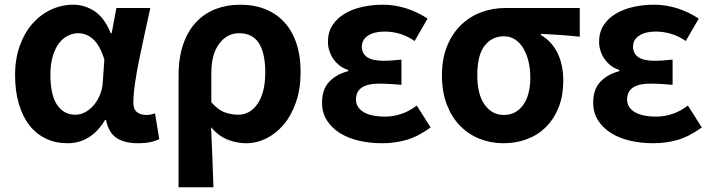

<svg xmlns="http://www.w3.org/2000/svg" viewBox="-20 -594 3022 815"><path d="M266 14Q216 14 175 -5.5Q134 -25 105 -62Q76 -99 60 -153Q44 -207 44 -275Q44 -345 64.5 -401Q85 -457 119 -495Q153 -533 197.5 -553.5Q242 -574 291 -574Q340 -574 382 -546Q424 -518 450 -453H454L474 -560H618Q607 -509 594.5 -452.5Q582 -396 571 -342Q560 -288 553 -240Q546 -192 546 -158Q546 -130 561.5 -118Q577 -106 601 -106Q620 -106 638 -113L656 -4Q642 4 619.5 9Q597 14 565 14Q508 14 474.5 -8.5Q441 -31 430 -85H426Q367 14 266 14ZM300 -107Q321 -107 341 -117.5Q361 -128 377 -146.5Q393 -165 403.5 -189.5Q414 -214 416 -242L423 -341Q404 -402 375.5 -427.5Q347 -453 312 -453Q290 -453 268.5 -442.5Q247 -432 230.5 -410.5Q214 -389 204 -355.5Q194 -322 194 -277Q194 -190 222.5 -148.5Q251 -107 300 -107Z M738 -273Q738 -350 758 -407Q778 -464 813.5 -501Q849 -538 896.5 -556Q944 -574 1000 -574Q1060 -574 1107.5 -554.5Q1155 -535 1188 -498.5Q1221 -462 1238.5 -409Q1256 -356 1256 -289Q1256 -217 1236.5 -160.5Q1217 -104 1184.5 -65.5Q1152 -27 1110.5 -6.5Q1069 14 1024 14Q986 14 947 -1Q908 -16 876 -54Q879 15 881.5 75Q884 135 886 201H738ZM991 -107Q1015 -107 1035.5 -118Q1056 -129 1072 -151.5Q1088 -174 1097 -207.5Q1106 -241 1106 -287Q1106 -368 1079 -410.5Q1052 -453 995 -453Q944 -453 910.5 -408.5Q877 -364 877 -283V-160Q906 -127 934.5 -117Q963 -107 991 -107Z M1602 14Q1549 14 1502.5 3Q1456 -8 1421.5 -30Q1387 -52 1367 -84Q1347 -116 1347 -158Q1347 -215 1377.5 -247Q1408 -279 1458 -292V-297Q1436 -304 1420 -317Q1404 -330 1393.5 -346Q1383 -362 1377.5 -380Q1372 -398 1372 -416Q1372 -457 1391 -486.5Q1410 -516 1442.5 -535.5Q1475 -555 1517 -564.5Q1559 -574 1605 -574Q1656 -574 1704.5 -558.5Q1753 -543 1795 -515L1740 -420Q1682 -460 1612 -460Q1569 -460 1542.5 -443Q1516 -426 1516 -396Q1516 -367 1538.5 -351.5Q1561 -336 1608 -336Q1625 -336 1644.5 -337.5Q1664 -339 1684 -341V-234Q1660 -236 1636.5 -237.5Q1613 -239 1590 -239Q1491 -239 1491 -172Q1491 -138 1523 -118.5Q1555 -99 1617 -99Q1646 -99 1680.5 -109.5Q1715 -120 1749 -146L1808 -53Q1754 -14 1705 0Q1656 14 1602 14Z M2117 14Q2063 14 2015.5 -5Q1968 -24 1932.5 -60.5Q1897 -97 1876.5 -150.5Q1856 -204 1856 -274Q1856 -346 1878.5 -400Q1901 -454 1938.5 -489.5Q1976 -525 2024 -542.5Q2072 -560 2124 -560H2441V-438Q2418 -441 2397.5 -442.5Q2377 -444 2357.5 -445.5Q2338 -447 2318 -448Q2298 -449 2276 -450V-445Q2321 -420 2346 -370Q2371 -320 2371 -251Q2371 -189 2352 -140Q2333 -91 2299 -56.5Q2265 -22 2218.5 -4Q2172 14 2117 14ZM2119 -106Q2170 -106 2200.5 -148Q2231 -190 2231 -265Q2231 -301 2223.5 -332.5Q2216 -364 2202 -388Q2188 -412 2167 -426Q2146 -440 2119 -440Q2069 -440 2037.5 -400.5Q2006 -361 2006 -274Q2006 -194 2037 -150Q2068 -106 2119 -106Z M2753 14Q2700 14 2653.5 3Q2607 -8 2572.5 -30Q2538 -52 2518 -84Q2498 -116 2498 -158Q2498 -215 2528.5 -247Q2559 -279 2609 -292V-297Q2587 -304 2571 -317Q2555 -330 2544.5 -346Q2534 -362 2528.5 -380Q2523 -398 2523 -416Q2523 -457 2542 -486.5Q2561 -516 2593.5 -535.5Q2626 -555 2668 -564.5Q2710 -574 2756 -574Q2807 -574 2855.5 -558.5Q2904 -543 2946 -515L2891 -420Q2833 -460 2763 -460Q2720 -460 2693.5 -443Q2667 -426 2667 -396Q2667 -367 2689.5 -351.5Q2712 -336 2759 -336Q2776 -336 2795.5 -337.5Q2815 -339 2835 -341V-234Q2811 -236 2787.5 -237.5Q2764 -239 2741 -239Q2642 -239 2642 -172Q2642 -138 2674 -118.5Q2706 -99 2768 -99Q2797 -99 2831.5 -109.5Q2866 -120 2900 -146L2959 -53Q2905 -14 2856 0Q2807 14 2753 14Z"/></svg>

Font: SpoqaHanSans-Bold
Style: Regular
Weight: 700
Designer: [Spoqa Han Sans] Dong-huui Kim \uAE40 \uB3D9 \uD718   [Noto Sans] Ryoko NISHIZUKA \u897F \u585A \u6DBC \u5B50  (kana & i
Foundry: Spoqa (http://www.spoqa-han-sans.com)
Version: Version 2.000